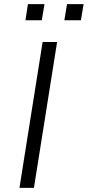

<svg xmlns="http://www.w3.org/2000/svg" viewBox="-20 -908 424 928"><path d="M74 0 186 -705H256L144 0ZM291 -810 304 -888H384L371 -810ZM103 -810 115 -888H195L182 -810Z"/></svg>

Font: Nunito Sans 7pt Light
Style: Italic
Weight: 300
Italic angle: -9°
Designer: Vernon Adams
Foundry: Vernon Adams
Version: Version 3.101;gftools[0.9.27]